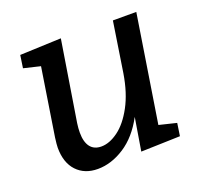

<svg xmlns="http://www.w3.org/2000/svg" viewBox="-100 -647 810 771"><g transform="rotate(-20 304.5 -262.0)"><path d="M482 -73 556 -55 548 -1 381 4 404 -136Q365 -63 308.5 -26.5Q252 10 194 10Q138 10 104.5 -25.5Q71 -61 71 -125Q71 -138 75 -168L120 -456L49 -473L57 -527L233 -534L178 -191Q175 -170 175 -152Q175 -112 191 -91Q207 -70 238 -70Q273 -70 310.5 -97.5Q348 -125 378 -180.5Q408 -236 421 -316L454 -530H554Z"/></g></svg>

Font: Bitter Pro Medium
Style: Italic
Weight: 500
Italic angle: -9°
Designer: Sol Matas, and Bitter project Authors
Foundry: Sol Matas
Version: Version 1.010